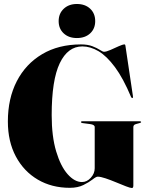

<svg xmlns="http://www.w3.org/2000/svg" viewBox="-20 -933 750 964"><path d="M649.5 -2Q649.5 11 642.5 11Q634.5 11 612.5 2.5Q590.5 -6 563 -17.5Q535.5 -29 510.2 -37.5Q485 -46 470.5 -46Q462.5 -46 444.8 -32Q427 -18 398.8 -4Q370.5 10 330.5 10Q240 10 169.8 -31.2Q99.5 -72.5 59.5 -147.5Q19.5 -222.5 19.5 -323Q19.5 -438 64.2 -525Q109 -612 191.5 -661Q274 -710 386.5 -710Q420.5 -710 444.2 -700.8Q468 -691.5 482.2 -682.2Q496.5 -673 501.5 -673Q513.5 -673 534.5 -682.2Q555.5 -691.5 575.8 -700.8Q596 -710 605.5 -710Q607 -710 608.2 -708.2Q609.5 -706.5 610.5 -698L647.5 -450Q648.5 -442.5 645.5 -441Q642.5 -439.5 638.5 -445Q598.5 -540.5 557 -596.2Q515.5 -652 474.5 -676Q433.5 -700 393.5 -700Q320.5 -700 280 -615.5Q239.5 -531 239.5 -355Q239.5 -248 262 -173Q284.5 -98 319.5 -58.5Q354.5 -19 391.5 -19Q416.5 -19 436 -40.5Q455.5 -62 455.5 -88V-295Q455.5 -307 432.5 -310L394.5 -315Q386.5 -316.5 386.5 -320Q386.5 -324 392.5 -324H682.5Q688.5 -324 688.5 -320Q688.5 -317 680.5 -315L662.5 -310Q649.5 -306.5 649.5 -295ZM366 -742Q325 -742 299.8 -765.5Q274.5 -789 274.5 -827Q274.5 -865 300 -889Q325.5 -913 366 -913Q407.5 -913 432.8 -889.2Q458 -865.5 458 -827Q458 -789 432.8 -765.5Q407.5 -742 366 -742Z"/></svg>

Font: Fraunces 144pt S000 Black
Style: Regular
Weight: 900
Version: Version 1.000; ttfautohint (v1.8.3)